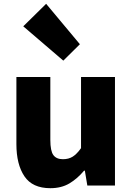

<svg xmlns="http://www.w3.org/2000/svg" viewBox="-20 -973 694 1007"><path d="M244 14Q150 14 108 -48.5Q66 -111 66 -217V-569H244V-239Q244 -181 260 -159.5Q276 -138 310 -138Q340 -138 361.5 -151.5Q383 -165 405 -196V-569H583V0H438L425 -78H421Q386 -36 344 -11Q302 14 244 14ZM312 -655 102 -835 222 -953 399 -741Z"/></svg>

Font: Noto Sans SC Black
Style: Regular
Weight: 900
Designer: Ryoko NISHIZUKA  (kana, bopomofo & ideographs); Paul D. Hunt (Latin, Greek & Cyrillic); Sandoll Communications , Soo-you
Foundry: Adobe
Version: Version 2.004-H2;hotconv 1.0.118;makeotfexe 2.5.65603